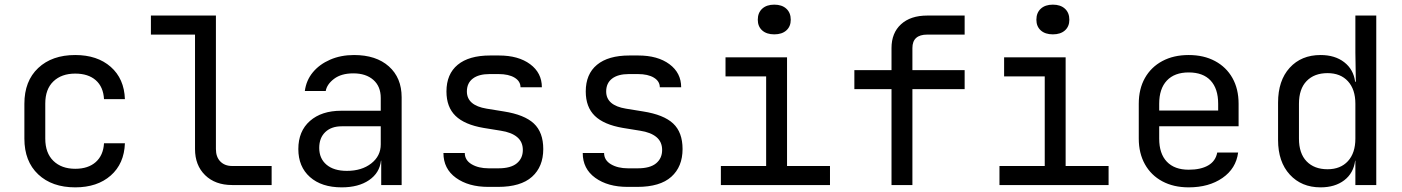

<svg xmlns="http://www.w3.org/2000/svg" viewBox="-20 -797 6040 827"><path d="M304 10Q204 10 144.5 -46Q85 -102 85 -200V-350Q85 -448 144.5 -504Q204 -560 304 -560Q399 -560 457 -509Q515 -458 518 -370H428Q425 -423 392.5 -451.5Q360 -480 304 -480Q245 -480 210 -446.5Q175 -413 175 -351V-200Q175 -138 210 -104Q245 -70 304 -70Q360 -70 392.5 -99Q425 -128 428 -180H518Q515 -92 457 -41Q399 10 304 10Z M980 0Q907 0 863.5 -42.5Q820 -85 820 -155V-648H630V-730H910V-155Q910 -121 929 -101.5Q948 -82 980 -82H1150V0Z M1452 10Q1365 10 1315 -34.5Q1265 -79 1265 -155Q1265 -232 1315 -276Q1365 -320 1450 -320H1620V-375Q1620 -425 1588 -453Q1556 -481 1502 -481Q1450 -481 1419 -457.5Q1388 -434 1383 -405H1293Q1299 -451 1327.5 -485.5Q1356 -520 1402 -540Q1448 -560 1505 -560Q1600 -560 1655 -511Q1710 -462 1710 -378V0H1622V-105H1621Q1615 -52 1569.5 -21Q1524 10 1452 10ZM1474 -61Q1538 -61 1579 -93Q1620 -125 1620 -175V-253H1452Q1407 -253 1381 -228Q1355 -203 1355 -160Q1355 -114 1386.5 -87.5Q1418 -61 1474 -61Z M2083 8Q1998 8 1944 -31Q1890 -70 1890 -138H1982Q1982 -107 2011.5 -89.5Q2041 -72 2085 -72H2127Q2180 -72 2206 -93.5Q2232 -115 2232 -151Q2232 -186 2207.5 -206.5Q2183 -227 2137 -234L2063 -246Q1981 -260 1942 -298Q1903 -336 1903 -403Q1903 -478 1951.5 -518Q2000 -558 2091 -558H2129Q2213 -558 2263.5 -520.5Q2314 -483 2314 -421H2222Q2222 -447 2196.5 -462.5Q2171 -478 2127 -478H2089Q2042 -478 2016.5 -458.5Q1991 -439 1991 -403Q1991 -343 2076 -329L2150 -317Q2239 -303 2279.5 -265Q2320 -227 2320 -155Q2320 -79 2271.5 -35.5Q2223 8 2125 8Z M2683 8Q2598 8 2544 -31Q2490 -70 2490 -138H2582Q2582 -107 2611.5 -89.5Q2641 -72 2685 -72H2727Q2780 -72 2806 -93.5Q2832 -115 2832 -151Q2832 -186 2807.5 -206.5Q2783 -227 2737 -234L2663 -246Q2581 -260 2542 -298Q2503 -336 2503 -403Q2503 -478 2551.5 -518Q2600 -558 2691 -558H2729Q2813 -558 2863.5 -520.5Q2914 -483 2914 -421H2822Q2822 -447 2796.5 -462.5Q2771 -478 2727 -478H2689Q2642 -478 2616.5 -458.5Q2591 -439 2591 -403Q2591 -343 2676 -329L2750 -317Q2839 -303 2879.5 -265Q2920 -227 2920 -155Q2920 -79 2871.5 -35.5Q2823 8 2725 8Z M3085 0V-82H3280V-468H3105V-550H3370V-82H3555V0ZM3315 -649Q3282 -649 3263 -666Q3244 -683 3244 -712Q3244 -742 3263 -759.5Q3282 -777 3315 -777Q3348 -777 3367 -759.5Q3386 -742 3386 -712Q3386 -683 3367 -666Q3348 -649 3315 -649Z M3820 0V-413H3660V-495H3820V-590Q3820 -655 3861 -692.5Q3902 -730 3974 -730H4135V-648H3974Q3910 -648 3910 -590V-495H4135V-413H3910V0Z M4285 0V-82H4480V-468H4305V-550H4570V-82H4755V0ZM4515 -649Q4482 -649 4463 -666Q4444 -683 4444 -712Q4444 -742 4463 -759.5Q4482 -777 4515 -777Q4548 -777 4567 -759.5Q4586 -742 4586 -712Q4586 -683 4567 -666Q4548 -649 4515 -649Z M5100 10Q5035 10 4986.5 -16Q4938 -42 4911.5 -89.5Q4885 -137 4885 -200V-350Q4885 -414 4911.5 -461Q4938 -508 4986.5 -534Q5035 -560 5100 -560Q5165 -560 5213.5 -534Q5262 -508 5288.5 -461Q5315 -414 5315 -350V-253H4973V-200Q4973 -135 5006 -100.5Q5039 -66 5100 -66Q5152 -66 5184 -84.5Q5216 -103 5223 -140H5313Q5304 -71 5245.5 -30.5Q5187 10 5100 10ZM4973 -321H5227V-350Q5227 -415 5194.5 -450Q5162 -485 5100 -485Q5039 -485 5006 -450Q4973 -415 4973 -350Z M5668 10Q5586 10 5535.5 -45Q5485 -100 5485 -194V-355Q5485 -450 5535 -505Q5585 -560 5668 -560Q5730 -560 5770 -529Q5810 -498 5817 -445H5820L5818 -570V-730H5908V0H5818V-105H5817Q5810 -51 5770 -20.5Q5730 10 5668 10ZM5698 -68Q5754 -68 5786 -103Q5818 -138 5818 -200V-350Q5818 -412 5786 -447Q5754 -482 5698 -482Q5641 -482 5608 -448Q5575 -414 5575 -350V-200Q5575 -136 5608 -102Q5641 -68 5698 -68Z"/></svg>

Font: JetBrainsMono NF
Style: Regular
Weight: 400
Designer: Philipp Nurullin, Konstantin Bulenkov
Foundry: JetBrains
Version: Version 2.251; ttfautohint (v1.8.3);Nerd Fonts 2.2.2